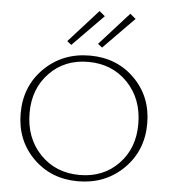

<svg xmlns="http://www.w3.org/2000/svg" viewBox="-60 -958 912 1019"><g transform="rotate(5 396.0 -449.0)"><path d="M295 -712 272 -730 429 -904 459 -879ZM459 -712 436 -730 593 -904 623 -879ZM393 6Q249 6 154 -89Q59 -184 59 -327Q59 -472 156.5 -568Q254 -664 399 -664Q543 -664 638 -569Q733 -474 733 -331Q733 -186 635.5 -90Q538 6 393 6ZM399 -28Q524 -28 605 -111Q686 -194 686 -324Q686 -458 603.5 -544Q521 -630 393 -630Q268 -630 187 -546.5Q106 -463 106 -334Q106 -200 188.5 -114Q271 -28 399 -28Z"/></g></svg>

Font: EauTestSC Light
Style: Regular
Weight: 300
Designer: Christian Thalmann (Catharsis Fonts)
Version: Version 0.001;PS 000.001;hotconv 1.0.88;makeotf.lib2.5.64775